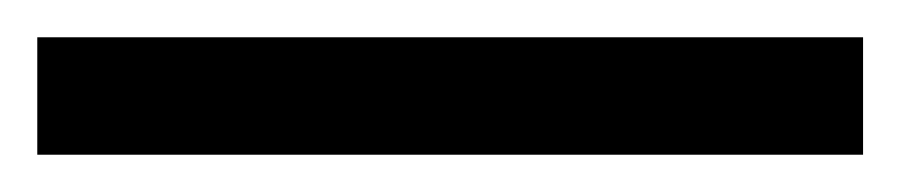

<svg xmlns="http://www.w3.org/2000/svg" viewBox="-22 65 483 103"><path d="M441 148H-2V85H441Z"/></svg>

Font: Noto Sans Thai Condensed
Style: Regular
Weight: 400
Width: 3
Designer: Monotype Design Team
Foundry: Monotype Imaging Inc.
Version: Version 2.002